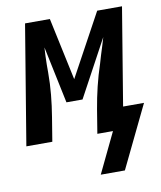

<svg xmlns="http://www.w3.org/2000/svg" viewBox="-96 -584 688 823"><g transform="rotate(-10 247.5 -172.5)"><path d="M276 175 360 0H292L309 -104Q317 -152 328.5 -199.5Q340 -247 356 -295L366 -329Q372 -348 378 -367Q384 -386 389 -404L255 -156H185L133 -404Q132 -386 131 -367Q130 -348 130 -329V-295Q130 -247 125.5 -199.5Q121 -152 113 -104L96 0H-17L69 -520H177L235 -248L383 -520H491L421 -96H512L381 175Z"/></g></svg>

Font: Iosevka Curly
Style: Bold Italic
Weight: 700
Italic angle: -9°
Monospace: yes
Designer: Belleve Invis
Foundry: Belleve Invis
Version: Version 22.1.2; ttfautohint (v1.8.4)